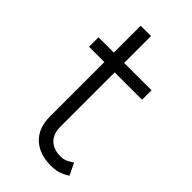

<svg xmlns="http://www.w3.org/2000/svg" viewBox="-211 -717 789 789"><g transform="rotate(45 184.0 -322.0)"><path d="M109 -128V-656H169V-128Q169 -88 192 -65.5Q215 -43 256 -43Q269 -43 280.5 -47Q292 -51 313 -65L338 -13Q313 2 294.5 7Q276 12 256 12Q187 12 148 -25Q109 -62 109 -128ZM20 -500H328V-445H20Z"/></g></svg>

Font: Oak Sans Light
Style: Regular
Weight: 400
Designer: Erik Kennedy, Walven
Foundry: Erik Kennedy, Walven
Version: Version 1.100;Glyphs 3.1.2 (3151)